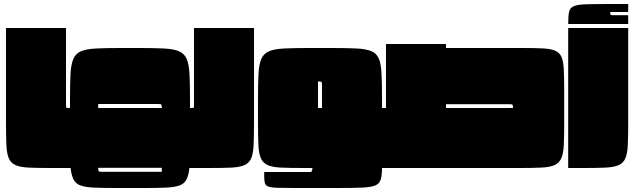

<svg xmlns="http://www.w3.org/2000/svg" viewBox="-20 -840 3171 960"><path d="M310 -700V-320Q310 -305 311.5 -302.5Q313 -300 320 -300V0H232Q165 0 123 -2Q81 -4 57.5 -14.5Q34 -25 24 -48.5Q14 -72 12 -115Q10 -158 10 -225V-700Z M585 -600H675Q752 -600 800.5 -597.5Q849 -595 875.5 -583.5Q902 -572 913.5 -545Q925 -518 927.5 -470Q930 -422 930 -345V-300H940V0H927Q923 37 912 58Q901 79 877 87.5Q853 96 811 98Q769 100 705 100H555Q491 100 449 98Q407 96 383 87.5Q359 79 348 58Q337 37 333 0H319Q316 -37 313 -76.5Q310 -116 310 -153Q310 -164 310 -172.5Q310 -181 311 -194Q312 -207 314 -231.5Q316 -256 319 -300H330V-345Q330 -422 332.5 -470Q335 -518 346.5 -545Q358 -572 384.5 -583.5Q411 -595 459.5 -597.5Q508 -600 585 -600ZM769 -320H471V-300H789Q789 -314 786.5 -317Q784 -320 769 -320ZM491 19H789V-1H471Q471 13 473.5 16Q476 19 491 19Z M950 -700H1250V-225Q1250 -158 1248 -115Q1246 -72 1236 -48.5Q1226 -25 1202.5 -14.5Q1179 -4 1137 -2Q1095 0 1028 0H939Q936 -37 933 -76.5Q930 -116 930 -153Q930 -164 930 -172.5Q930 -181 931 -194Q932 -207 934 -231.5Q936 -256 939 -300H940Q948 -300 949 -302.5Q950 -305 950 -320Z M1900 0H1890Q1890 37 1883.5 58Q1877 79 1856 87.5Q1835 96 1790 98Q1745 100 1668 100H1461Q1401 100 1368 99Q1335 98 1321 92.5Q1307 87 1304 74.5Q1301 62 1301 40V20H1532Q1542 20 1542 0H1495Q1428 0 1385 -2Q1342 -4 1318.5 -14.5Q1295 -25 1284.5 -48.5Q1274 -72 1272 -115Q1270 -158 1270 -225V-345Q1270 -422 1272.5 -470Q1275 -518 1286.5 -545Q1298 -572 1324.5 -583.5Q1351 -595 1399.5 -597.5Q1448 -600 1525 -600H1645Q1718 -600 1764.5 -597.5Q1811 -595 1837 -584Q1863 -573 1874 -547Q1885 -521 1887.5 -475Q1890 -429 1890 -355V-300H1900ZM1590 -413Q1590 -428 1587 -430.5Q1584 -433 1570 -433V-300H1590Z M1910 -620H2210V-600H2591Q2654 -600 2694 -598Q2734 -596 2756 -586.5Q2778 -577 2787.5 -555Q2797 -533 2799 -493Q2801 -453 2801 -390V-225Q2801 -158 2799 -115Q2797 -72 2786.5 -48.5Q2776 -25 2752.5 -14.5Q2729 -4 2686.5 -2Q2644 0 2576 0H1899Q1896 -37 1893 -76.5Q1890 -116 1890 -153Q1890 -164 1890 -172.5Q1890 -181 1891 -194Q1892 -207 1894 -231.5Q1896 -256 1899 -300H1910ZM2525 -319H2210V-300H2545Q2545 -314 2542.5 -316.5Q2540 -319 2525 -319Z M2821 -700H3121V-225Q3121 -158 3119 -115Q3117 -72 3107 -48.5Q3097 -25 3073.5 -14.5Q3050 -4 3008 -2Q2966 0 2899 0H2821ZM3121 -820V-780H3031Q3031 -768 3033 -766Q3035 -764 3046 -764H3121V-720H2821Q2821 -758 2825 -779Q2829 -800 2847.5 -808.5Q2866 -817 2909 -818.5Q2952 -820 3031 -820Z"/></svg>

Font: Badeen Display
Style: Regular
Weight: 400
Version: Version 1.000; ttfautohint (v1.8.4.7-5d5b)